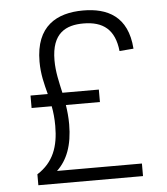

<svg xmlns="http://www.w3.org/2000/svg" viewBox="-53 -789 726 837"><g transform="rotate(-5 310.0 -371.0)"><path d="M380 -338V-392.5H220.5C210 -440.5 198.5 -485 198.5 -536C198.5 -656.5 262.5 -685.5 337.5 -685.5C424.5 -685.5 474.5 -646.5 484.5 -552L546 -557C536 -700.5 446.5 -742 341.5 -742C226.5 -742 133 -692 133 -536C133 -480 145 -437.5 156.5 -392.5H81V-338H169C174 -312 177 -284 177 -251C177 -161.5 153 -93.5 81 -48V0H539V-55H167.5C212.5 -97.5 238 -160.5 238 -253.5C238 -284.5 235 -312 231 -338Z"/></g></svg>

Font: Monaspace Argon ExtraLight
Style: Regular
Weight: 200
Designer: Riley Cran & the Lettermatic Team
Foundry: Lettermatic
Version: Version 1.000 (Monaspace Argon)